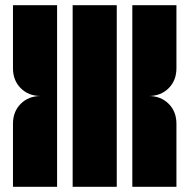

<svg xmlns="http://www.w3.org/2000/svg" viewBox="-20 -720 730 740"><path d="M260 0V-700H430V0ZM30 -457V-700H200V-350V0H30V-243Q30 -290 60 -320Q90 -350 137 -350Q90 -350 60 -380Q30 -410 30 -457ZM490 -350V-700H660V-457Q660 -410 630 -380Q600 -350 553 -350Q600 -350 630 -320Q660 -290 660 -243V0H490Z"/></svg>

Font: Promplate
Style: Bold
Weight: 400
Designer: Evgeny Tarasenko
Foundry: Evgeny Tarasenko
Version: Version 1.000